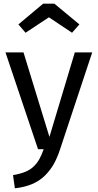

<svg xmlns="http://www.w3.org/2000/svg" viewBox="-20 -812 532 1045"><path d="M119.1 -633.8 80.1 -679.2 214.8 -792H275.9L412.1 -679.2L372.1 -633.8L246.1 -717.8ZM481.9 -526.9 306.2 2.9Q291.5 47.4 272.5 81.1Q253.4 114.7 224.9 143.3Q196.3 171.9 155.3 189.5Q114.3 207 61 212.9L50.8 141.1Q90.3 134.3 117.4 123.3Q144.5 112.3 163.3 94Q182.1 75.7 193.8 54.7Q205.6 33.7 217.8 0H187L9.8 -526.9H107.9L249 -66.9L387.2 -526.9Z"/></svg>

Font: FiraGO
Style: Regular
Weight: 400
Designer: bBox Type
Foundry: bBox Type GmbH
Version: Version 1.001;PS 001.001;hotconv 1.0.88;makeotf.lib2.5.64775